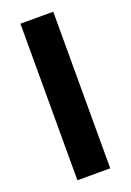

<svg xmlns="http://www.w3.org/2000/svg" viewBox="-128 -693 506 742"><g transform="rotate(-20 124.5 -322.0)"><path d="M57 0H192V-644H57Z"/></g></svg>

Font: Kanit Medium
Style: Regular
Weight: 500
Designer: Katatrad Team
Foundry: CadsonDemak
Version: Version 1.000;PS 001.000;hotconv 1.0.88;makeotf.lib2.5.64775